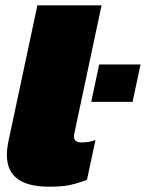

<svg xmlns="http://www.w3.org/2000/svg" viewBox="-20 -694 550 724"><path d="M165 10Q6 10 6 -109Q6 -134 12 -162L121 -674H363L261 -194Q260 -190 259.5 -186Q259 -182 259 -179Q259 -157 288 -157Q316 -157 340 -166L308 -16Q274 -3 244.5 3.5Q215 10 165 10ZM324 -310 354 -451H510L480 -310Z"/></svg>

Font: Kanit Black
Style: Italic
Weight: 900
Italic angle: -12°
Designer: Katatrad Team
Foundry: CadsonDemak
Version: Version 2.000; ttfautohint (v1.8.3)